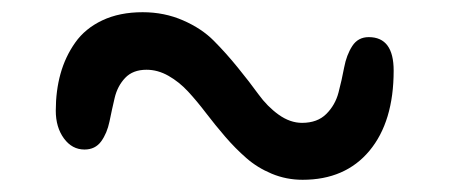

<svg xmlns="http://www.w3.org/2000/svg" viewBox="-20 -418 740 316"><path d="M478 -122.1Q451.2 -122.1 427.2 -132.1Q403.3 -142.1 385.3 -158Q367.2 -173.8 350.6 -193.1Q334 -212.4 319.1 -231.9Q304.2 -251.5 289.6 -267.3Q274.9 -283.2 257.3 -293.2Q239.7 -303.2 221.2 -303.2Q198.7 -303.2 186 -289.8Q173.3 -276.4 168.7 -256.8Q164.1 -237.3 160.2 -218Q156.2 -198.7 146.5 -185.3Q136.7 -171.9 119.1 -171.9Q98.6 -171.9 85.2 -190.2Q71.8 -208.5 71.8 -235.8Q71.8 -268.6 79.6 -296.6Q87.4 -324.7 103.8 -347.9Q120.1 -371.1 148.4 -384.5Q176.8 -397.9 214.8 -397.9Q250.5 -397.9 281.2 -384.5Q312 -371.1 332 -350.8Q352.1 -330.6 371.3 -306.9Q390.6 -283.2 405.3 -262.9Q419.9 -242.7 438.7 -229.2Q457.5 -215.8 477.1 -215.8Q502.4 -215.8 517.1 -230.5Q531.7 -245.1 537.1 -265.6Q542.5 -286.1 546.4 -306.9Q550.3 -327.6 559.8 -342.3Q569.3 -356.9 586.9 -356.9Q627.9 -356.9 627.9 -301.8Q627.9 -217.8 588.1 -169.9Q548.3 -122.1 478 -122.1Z"/></svg>

Font: Shantell Sans Irregular
Style: Regular
Weight: 400
Designer: Stephen Nixon, Anya Danilova, Shantell Martin
Foundry: Arrow Type
Version: Version 1.006;[9816181b4]